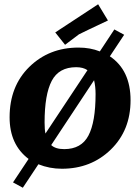

<svg xmlns="http://www.w3.org/2000/svg" viewBox="-20 -775 634 900"><path d="M440 -755 486 -679Q367 -623 350 -614L285 -565L239 -623ZM495 -511Q592 -446 592 -305Q592 -164 499.5 -74Q407 16 270 16Q212 16 160 -5L87 105L41 80L114 -30Q25 -97 25 -225Q25 -371 117.5 -461.5Q210 -552 348 -552Q403 -552 448 -534L516 -637L562 -612ZM428 -334Q428 -369 421 -399L220 -95Q240 -76 281 -76Q361 -76 394.5 -139.5Q428 -203 428 -334ZM189 -201Q189 -168 193 -149L390 -446Q370 -460 337 -460Q256 -460 222.5 -396Q189 -332 189 -201Z"/></svg>

Font: Andada SC
Style: Bold Italic
Weight: 700
Italic angle: -8.29999°
Designer: Carolina Giovagnoli
Foundry: Carolina Giovagnoli
Version: Version 1.003